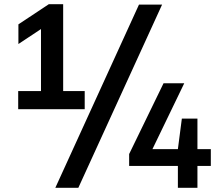

<svg xmlns="http://www.w3.org/2000/svg" viewBox="-20 -830 1040 918"><path d="M176 -320.5V-748L213.5 -716L68 -619.5V-713.5L213.5 -810H282V-320.5ZM67 -308V-394.5H385V-308ZM244.5 68 644.5 -808H755L354.5 68ZM597.5 -36.5V-93.5L762 -432H861L697.5 -93.5L687 -117H988V-36.5ZM830.5 68V-117L849.5 -263H924V68Z"/></svg>

Font: Encode Sans Condensed Thin SemiBold
Style: Regular
Weight: 600
Version: Version 3.002